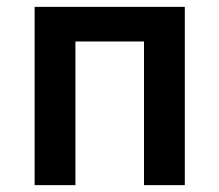

<svg xmlns="http://www.w3.org/2000/svg" viewBox="-20 -540 640 560"><path d="M81 0V-520H519V0H400V-419H200V0Z"/></svg>

Font: R Plex Mono
Style: Bold
Weight: 700
Monospace: yes
Designer: Belleve Invis
Foundry: Belleve Invis
Version: Version 31.8.0